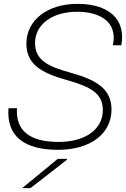

<svg xmlns="http://www.w3.org/2000/svg" viewBox="-20 -764 654 997"><path d="M382 -744C227 -744 117 -660 117 -537C117 -432 192 -386 325 -349C456 -312 514 -277 514 -192C514 -94 425 -27 285 -27C132 -27 61 -87 68 -202H24C13 -54 109 14 282 14C447 14 559 -68 559 -195C559 -300 485 -348 348 -386C228 -419 162 -452 162 -541C162 -636 250 -703 381 -703C495 -703 593 -653 566 -529H610C635 -667 542 -744 382 -744ZM95 213H138L327 66L328 61H280Z"/></svg>

Font: Nacelle UltraLight
Style: Italic
Weight: 200
Italic angle: -12°
Designer: Sora Sagano
Foundry: Sora Sagano
Version: Version 1.000;FEAKit 1.0